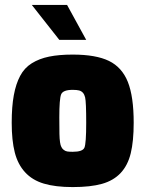

<svg xmlns="http://www.w3.org/2000/svg" viewBox="-20 -759 594 784"><path d="M332 -596.2H222.2L109.9 -738.8H253.9ZM276.9 -139.2Q317.4 -139.2 324.7 -156Q332 -172.9 332 -257.8Q332 -342.3 327.6 -361.3Q322.3 -384.3 303.2 -389.6Q293.9 -392.1 276.9 -392.1Q237.3 -392.1 229.7 -373.8Q222.2 -355.5 222.2 -279.8Q222.2 -228.5 222.7 -212.4Q223.6 -171.4 230.5 -159.2Q233.4 -152.3 240.2 -147Q247.1 -141.6 255.1 -140.4Q263.2 -139.2 276.9 -139.2ZM276.9 4.9Q206.1 4.9 158.9 -9.3Q111.8 -23.4 82.3 -55.7Q52.7 -87.9 40.3 -136.7Q27.8 -185.5 27.8 -257.8Q27.8 -323.7 36.4 -370.1Q44.9 -416.5 62.3 -449.2Q79.6 -481.9 109.9 -500.7Q140.1 -519.5 180.4 -527.8Q220.7 -536.1 276.9 -536.1Q371.6 -536.1 424.8 -510.3Q478 -484.4 502 -424.6Q525.9 -364.7 525.9 -257.8Q525.9 -182.6 513.9 -133.3Q502 -84 472.7 -52.7Q443.4 -21.5 396.5 -8.3Q349.6 4.9 276.9 4.9Z"/></svg>

Font: Squarion Black
Style: Regular
Weight: 900
Designer: Natanael Gama
Version: Version 1.00;September 12, 2019;FontCreator 11.5.0.2425 64-b